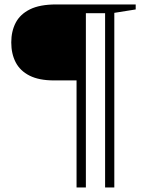

<svg xmlns="http://www.w3.org/2000/svg" viewBox="-20 -702 656 844"><path d="M342.5 -682.5V-348.5H217.5Q151.5 -348.5 110 -369.5Q68.5 -390.5 49 -428Q29.5 -465.5 29.5 -515.5Q29.5 -564.5 49 -602Q68.5 -639.5 111.8 -661Q155 -682.5 227.5 -682.5ZM357.5 122H316.5V-682.5H454.5V-644H357.5ZM482.5 122H442V-682.5H576.5V-660.5L482.5 -645.5Z"/></svg>

Font: Newsreader 14pt Light
Style: Regular
Weight: 300
Designer: Hugues Gentile
Foundry: Production Type
Version: Version 1.003